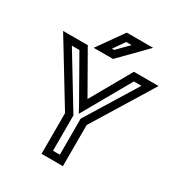

<svg xmlns="http://www.w3.org/2000/svg" viewBox="-276 -988 1064 1145"><g transform="rotate(30 255.5 -415.0)"><path d="M540 -674H429H414L407 -661L256 -395L104 -661L97 -674H83H-29H-73L-50 -636L182 -255V0V25H207H304H329V0V-258L561 -636L584 -674H540ZM495 -624 282 -278 279 -272V-265V-25H232V-262V-269L228 -275L16 -624H68L234 -332L255 -293L277 -332L443 -624H495ZM383 -855H274H261L253 -844L163 -717L135 -678H184H258H268L275 -685L400 -812L442 -855H383ZM323 -805 247 -728H232L286 -805H323Z"/></g></svg>

Font: Gamestation DisplayOutline
Style: Regular
Weight: 400
Designer: Jonas Hecksher
Foundry: Jonas Hecksher, Playtypeª, e-types AS
Version: Version 1.003